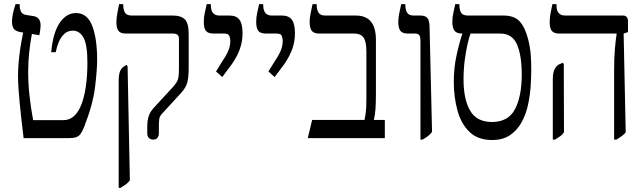

<svg xmlns="http://www.w3.org/2000/svg" viewBox="-20 -667 3111 927"><path d="M94 0Q83 -89 75 -170Q67 -251 67 -302Q67 -330 70 -366Q73 -402 79 -440Q85 -478 92 -510L78 -512Q54 -517 46 -529Q38 -541 38 -563Q38 -580 42 -599.5Q46 -619 55 -647H75V-643Q75 -623 81.5 -610.5Q88 -598 105 -595L143 -589Q176 -583 176 -544Q176 -535 174.5 -523.5Q173 -512 170 -497L134 -503Q126 -460 121 -415Q116 -370 116 -320Q116 -266 122.5 -205Q129 -144 140 -87H287Q340 -87 370 -155Q386 -192 394 -246.5Q402 -301 402 -364Q402 -452 383 -485.5Q364 -519 332 -519Q307 -519 290.5 -503.5Q274 -488 264 -464.5Q254 -441 249 -415H227Q236 -509 268 -556.5Q300 -604 347 -604Q401 -604 425 -543Q449 -482 449 -377Q449 -330 439 -247Q429 -164 387 -56Q378 -34 370 -22Q362 -10 348.5 -5Q335 0 310 0Z M720 7Q707 7 699 -1Q691 -9 691 -23V-54Q691 -84 697.5 -105Q704 -126 722 -146L816 -248Q828 -262 834 -272Q840 -282 842 -297Q844 -312 844 -338V-478Q844 -493 837 -499Q830 -505 815 -505H588Q562 -505 552 -518Q542 -531 542 -559Q542 -579 546 -600.5Q550 -622 555 -647H575V-644Q575 -620 583.5 -606Q592 -592 616 -592H814Q854 -592 872.5 -573.5Q891 -555 891 -503V-341Q891 -291 883.5 -266.5Q876 -242 855 -219L765 -121Q751 -107 749 -93Q747 -79 747 -55V-23Q747 -10 740 -1.5Q733 7 720 7ZM553 240V-273Q553 -306 559 -321.5Q565 -337 578 -346L591 -354L596 -347L607 204Q599 215 587 223.5Q575 232 562 240Z M1053 -295 1023 -322 1049 -364Q1072 -398 1082 -421.5Q1092 -445 1092 -470Q1092 -482 1087.5 -493.5Q1083 -505 1063 -505H1011Q985 -505 974.5 -517.5Q964 -530 964 -561Q964 -582 968 -601Q972 -620 978 -647H998V-642Q998 -592 1039 -592H1088Q1121 -592 1136 -572Q1151 -552 1151 -507Q1151 -467 1138.5 -431.5Q1126 -396 1100 -358Z M1306 -295 1276 -322 1302 -364Q1325 -398 1335 -421.5Q1345 -445 1345 -470Q1345 -482 1340.5 -493.5Q1336 -505 1316 -505H1264Q1238 -505 1227.5 -517.5Q1217 -530 1217 -561Q1217 -582 1221 -601Q1225 -620 1231 -647H1251V-642Q1251 -592 1292 -592H1341Q1374 -592 1389 -572Q1404 -552 1404 -507Q1404 -467 1391.5 -431.5Q1379 -396 1353 -358Z M1466 0 1487 -88H1740Q1743 -104 1745 -116.5Q1747 -129 1748 -145Q1749 -161 1749 -188V-418Q1749 -467 1735 -486Q1721 -505 1691 -505H1522Q1495 -505 1485 -518.5Q1475 -532 1475 -563Q1475 -579 1479.5 -601.5Q1484 -624 1489 -647H1509V-644Q1509 -620 1518 -606Q1527 -592 1550 -592H1698Q1795 -592 1795 -475V-221Q1795 -171 1793 -141.5Q1791 -112 1785 -88H1838V0Z M2010 7V-469Q2010 -488 2005 -496.5Q2000 -505 1983 -505H1949Q1923 -505 1913 -518.5Q1903 -532 1903 -560Q1903 -578 1906.5 -597.5Q1910 -617 1917 -647H1937V-644Q1937 -620 1945.5 -606Q1954 -592 1977 -592H2009Q2034 -592 2044 -579.5Q2054 -567 2054 -535L2066 -30Q2056 -17 2045 -9Q2034 -1 2020 7Z M2356 9Q2288 9 2247.5 -29.5Q2207 -68 2189 -132.5Q2171 -197 2171 -273Q2171 -338 2184 -398.5Q2197 -459 2212 -503V-505H2211Q2184 -505 2174 -519.5Q2164 -534 2164 -561Q2164 -584 2168.5 -603Q2173 -622 2178 -647H2198V-643Q2198 -619 2206.5 -605.5Q2215 -592 2239 -592H2411Q2464 -592 2490 -562.5Q2516 -533 2530 -477Q2540 -437 2542.5 -402Q2545 -367 2545 -331Q2545 -295 2542 -250Q2539 -205 2529 -159.5Q2519 -114 2498 -76Q2477 -38 2442.5 -14.5Q2408 9 2356 9ZM2218 -284Q2218 -187 2250 -132.5Q2282 -78 2355 -78Q2434 -78 2466.5 -140Q2499 -202 2499 -307Q2499 -400 2476 -452.5Q2453 -505 2396 -505H2252Q2246 -491 2238 -457Q2230 -423 2224 -378Q2218 -333 2218 -284Z M2945 7V-322Q2945 -390 2949 -433.5Q2953 -477 2957 -502V-505H2681Q2655 -505 2644.5 -517.5Q2634 -530 2634 -559Q2634 -581 2638 -602.5Q2642 -624 2647 -647H2667V-640Q2667 -592 2709 -592H2987Q3012 -592 3012 -564V-512L2991 -505L3001 -29Q2994 -18 2981.5 -9.5Q2969 -1 2956 7ZM2649 7V-284Q2649 -317 2658 -333.5Q2667 -350 2679 -356L2697 -364L2702 -358L2703 -29Q2696 -17 2685 -9.5Q2674 -2 2660 7Z"/></svg>

Font: Noto Serif Hebrew Condensed
Style: Regular
Weight: 400
Width: 3
Designer: Monotype Design Team
Foundry: Monotype Imaging Inc.
Version: Version 2.004; ttfautohint (v1.8.4.7-5d5b)